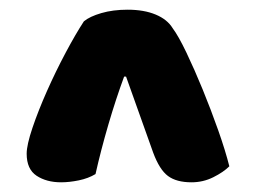

<svg xmlns="http://www.w3.org/2000/svg" viewBox="-20 -686 528 396"><path d="M153 -642Q165 -652 189 -659Q213 -666 243 -666Q277 -666 301 -656Q325 -646 336 -628Q348 -612 364.5 -577.5Q381 -543 398 -501.5Q415 -460 430 -417.5Q445 -375 453 -343Q441 -331 420 -320.5Q399 -310 375 -310Q344 -310 326.5 -323Q309 -336 296 -371L240 -528H236Q219 -482 203.5 -429Q188 -376 177 -327Q162 -318 142.5 -314Q123 -310 106 -310Q76 -310 55.5 -323.5Q35 -337 35 -369Q35 -387 47 -422.5Q59 -458 77 -498.5Q95 -539 115.5 -577.5Q136 -616 153 -642Z"/></svg>

Font: Baloo Chettan 2 ExtraBold
Style: Regular
Weight: 800
Designer: Maithili Shingre, Unnati Kotecha and Ek Type
Foundry: Ek Type
Version: Version 1.640;hotconv 1.0.111;makeotfexe 2.5.65597; ttfautoh